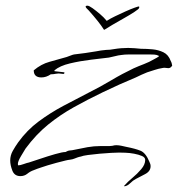

<svg xmlns="http://www.w3.org/2000/svg" viewBox="-20 -606 627 677"><path d="M288 -586Q294 -586 306.5 -577Q319 -568 332.5 -556.5Q346 -545 355 -534Q356 -531 359 -534Q368 -540 385.5 -548.5Q403 -557 422 -565.5Q441 -574 455 -579Q469 -584 470 -583Q472 -582 471 -580Q470 -578 470 -577Q469 -574 454 -564Q439 -554 417.5 -542Q396 -530 376.5 -518.5Q357 -507 348 -501Q346 -501 346 -502Q338 -515 324 -532.5Q310 -550 293 -569Q289 -573 285.5 -576.5Q282 -580 282 -583Q282 -586 288 -586ZM418 51V48H419Q429 36 446.5 21.5Q464 7 478 -9.5Q492 -26 492 -42Q492 -51 480.5 -56Q469 -61 453 -64Q437 -67 422 -67.5Q407 -68 400 -68Q391 -68 372 -67Q353 -66 331 -64Q309 -62 290.5 -59.5Q272 -57 265 -54Q259 -53 253.5 -51Q248 -49 243 -47Q236 -44 227.5 -43Q219 -42 211 -40Q195 -36 179.5 -32Q164 -28 148 -23Q136 -19 123.5 -15Q111 -11 99 -6Q87 -2 76.5 6.5Q66 15 52 15Q31 15 23.5 -4.5Q16 -24 16 -40Q16 -58 25 -74Q34 -90 44 -104Q75 -147 116 -177.5Q157 -208 203 -232.5Q249 -257 294 -280Q334 -300 372.5 -323Q411 -346 451 -365Q469 -373 487.5 -380Q506 -387 523 -397Q526 -399 533 -402.5Q540 -406 541 -409H540Q533 -413 524.5 -413.5Q516 -414 508 -414H468Q452 -414 435.5 -414Q419 -414 407 -412Q397 -411 386 -408Q375 -405 364 -403Q339 -400 301 -395.5Q263 -391 227 -382.5Q191 -374 172 -358V-355L207 -351V-347H205V-345L197 -346Q187 -348 177.5 -346Q168 -344 159 -344Q143 -333 126 -333Q99 -333 99 -358Q125 -380 154.5 -388Q184 -396 215 -405Q221 -407 228.5 -410Q236 -413 241 -414Q261 -416 280.5 -419Q300 -422 319 -425Q330 -427 336 -428Q342 -429 354 -430Q368 -430 383 -433Q395 -435 407.5 -436Q420 -437 432 -437Q443 -437 454.5 -436Q466 -435 477 -434Q498 -434 518.5 -432Q539 -430 556.5 -421.5Q574 -413 582 -391Q584 -388 585.5 -382.5Q587 -377 587 -375Q587 -373 586 -373Q580 -364 570 -366Q560 -368 552 -366Q539 -364 525.5 -359.5Q512 -355 499 -351Q489 -347 479 -342.5Q469 -338 459 -333Q430 -321 401 -308Q372 -295 343 -281Q289 -255 240.5 -228Q192 -201 149.5 -166.5Q107 -132 70 -82Q65 -74 54 -55.5Q43 -37 43 -28Q43 -23 45 -23Q51 -23 63.5 -27.5Q76 -32 82 -33Q95 -37 121.5 -46Q148 -55 174 -62.5Q200 -70 211 -70Q219 -75 227 -75.5Q235 -76 243 -78Q266 -83 288.5 -87Q311 -91 335 -91H356Q361 -91 366.5 -91Q372 -91 377 -92Q380 -93 383 -93.5Q386 -94 390 -94Q399 -94 408 -92Q417 -90 426 -88Q457 -82 475.5 -74.5Q494 -67 507 -35Q509 -31 510 -27.5Q511 -24 511 -20Q511 -2 491.5 8Q472 18 459 25Q449 30 439 40Q429 50 418 51Z"/></svg>

Font: Qwitcher Grypen
Style: Regular
Weight: 400
Designer: Robert E. Leuschke
Foundry: Robert E. Leuschke
Version: Version 1.100; ttfautohint (v1.8.3)